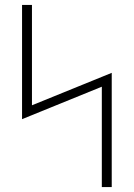

<svg xmlns="http://www.w3.org/2000/svg" viewBox="-20 -755 540 775"><path d="M391 0V-405L69 -274V-735H109V-330L431 -461V0Z"/></svg>

Font: Iosevka Extralight
Style: Regular
Weight: 200
Monospace: yes
Designer: Belleve Invis
Foundry: Belleve Invis
Version: Version 32.0.1; ttfautohint (v1.8.4)